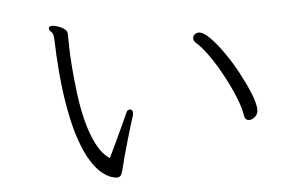

<svg xmlns="http://www.w3.org/2000/svg" viewBox="-45 -691 1089 699"><g transform="rotate(-5 500.0 -341.5)"><path d="M223 -581V-587Q223 -594 221.5 -599.5Q220 -605 215 -609Q205 -617 191 -622Q177 -627 168 -627Q158 -627 156 -621V-618Q156 -611 163.5 -605Q171 -599 172 -581Q176 -453 189.5 -364Q203 -275 222 -217.5Q241 -160 262 -127Q283 -94 302.5 -79Q322 -64 336 -60Q350 -56 355 -56Q363 -56 368.5 -61Q374 -66 379 -88Q382 -102 389.5 -129.5Q397 -157 406 -188Q415 -219 422.5 -243.5Q430 -268 433 -277Q434 -280 434 -285Q434 -299 424 -299Q414 -299 410 -288Q405 -276 392 -248Q379 -220 364 -188Q349 -156 336 -129Q308 -147 288.5 -185Q269 -223 256.5 -272Q244 -321 237.5 -373Q231 -425 227.5 -470Q224 -515 223.5 -545.5Q223 -576 223 -581ZM886 -257V-260Q885 -283 870 -319.5Q855 -356 833 -397Q811 -438 785.5 -474Q760 -510 737 -533Q714 -556 698 -556Q688 -556 682 -550Q676 -544 676 -536Q676 -528 684 -520Q706 -501 730.5 -466Q755 -431 777.5 -389Q800 -347 816 -307.5Q832 -268 836 -239Q839 -223 854 -223Q865 -223 875.5 -232.5Q886 -242 886 -257Z"/></g></svg>

Font: Klee One
Style: Regular
Weight: 400
Designer: Fontworks Inc.
Foundry: Fontworks Inc.
Version: Version 1.100